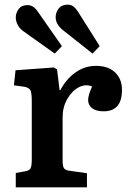

<svg xmlns="http://www.w3.org/2000/svg" viewBox="-20 -808 554 828"><path d="M48 0V-62L92 -70Q107 -73 112 -83Q117 -93 117 -119V-372Q117 -406 111.5 -418Q106 -430 84 -434L40 -440L47 -505L212 -517L226 -509L237 -419H240Q266 -468 306 -496Q346 -524 394 -524Q446 -524 476 -496Q506 -468 506 -420Q506 -328 427 -328Q394 -328 377 -341.5Q360 -355 360 -377Q360 -396 377 -435Q349 -447 319.5 -431.5Q290 -416 270 -381Q250 -346 250 -302V-117Q250 -93 255 -84Q260 -75 277 -72L355 -61V0ZM379 -577 254 -676Q220 -702 220 -734Q220 -754 233 -771Q246 -788 272 -788Q284 -788 294.5 -781.5Q305 -775 316 -758L410 -609ZM216 -577 84 -671Q66 -683 57 -699.5Q48 -716 48 -733Q48 -752 60.5 -769Q73 -786 99 -786Q111 -786 122 -779.5Q133 -773 145 -755L247 -609Z"/></svg>

Font: Literata 12pt SemiBold
Style: Regular
Weight: 600
Designer: Latin by Veronika Burian and Jose Scaglione. Greek by Irene Vlachou. Cyrillic by Vera Evstafieva.
Foundry: TypeTogether
Version: Version 3.002